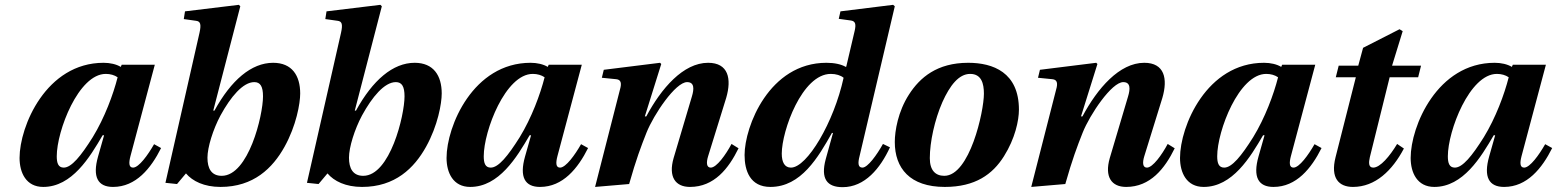

<svg xmlns="http://www.w3.org/2000/svg" viewBox="-20 -762 6447 795"><path d="M61 -108C61 -47 88 12 159 12C278 12 352 -111 405 -202H411L386 -114C362 -29 385 12 448 12C543 12 605 -65 647 -149L618 -165C593 -121 555 -68 531 -68C513 -68 513 -88 520 -115L621 -494H484L480 -485C462 -496 436 -502 409 -502C171 -502 61 -239 61 -108ZM215 -115C215 -220 305 -456 418 -456C437 -456 454 -451 467 -442C449 -371 413 -274 364 -194C315 -116 276 -68 244 -68C221 -68 215 -87 215 -115Z M665 -5 713 0 750 -44C777 -12 825 12 893 12C1030 12 1109 -66 1158 -154C1207 -242 1223 -334 1223 -375C1223 -449 1189 -502 1111 -502C1021 -502 937 -430 868 -304H863L975 -736L969 -742L746 -715L741 -683L791 -676C810 -674 814 -662 806 -626ZM839 -109C839 -152 862 -226 893 -284C935 -361 986 -422 1033 -422C1058 -422 1069 -404 1069 -363C1069 -284 1009 -34 898 -34C855 -34 839 -65 839 -109Z M1251 -5 1299 0 1336 -44C1363 -12 1411 12 1479 12C1616 12 1695 -66 1744 -154C1793 -242 1809 -334 1809 -375C1809 -449 1775 -502 1697 -502C1607 -502 1523 -430 1454 -304H1449L1561 -736L1555 -742L1332 -715L1327 -683L1377 -676C1396 -674 1400 -662 1392 -626ZM1425 -109C1425 -152 1448 -226 1479 -284C1521 -361 1572 -422 1619 -422C1644 -422 1655 -404 1655 -363C1655 -284 1595 -34 1484 -34C1441 -34 1425 -65 1425 -109Z M1829 -108C1829 -47 1856 12 1927 12C2046 12 2120 -111 2173 -202H2179L2154 -114C2130 -29 2153 12 2216 12C2311 12 2373 -65 2415 -149L2386 -165C2361 -121 2323 -68 2299 -68C2281 -68 2281 -88 2288 -115L2389 -494H2252L2248 -485C2230 -496 2204 -502 2177 -502C1939 -502 1829 -239 1829 -108ZM1983 -115C1983 -220 2073 -456 2186 -456C2205 -456 2222 -451 2235 -442C2217 -371 2181 -274 2132 -194C2083 -116 2044 -68 2012 -68C1989 -68 1983 -87 1983 -115Z M2444 12 2585 0C2614 -102 2634 -155 2657 -213C2687 -288 2777 -422 2825 -422C2856 -422 2854 -393 2845 -363L2769 -107C2747 -30 2776 12 2837 12C2937 12 2997 -64 3038 -148L3009 -166C2985 -121 2947 -68 2923 -68C2905 -68 2904 -89 2912 -115L2987 -357C3010 -436 2996 -502 2912 -502C2809 -502 2718 -396 2656 -280H2650L2718 -497L2713 -502L2480 -473L2472 -440L2532 -434C2551 -432 2555 -418 2547 -391Z M3063 -120C3063 -55 3086 12 3170 12C3297 12 3368 -111 3425 -212L3429 -211L3399 -103C3377 -21 3405 13 3469 13C3561 13 3625 -65 3665 -152L3636 -166C3611 -121 3573 -68 3551 -68C3532 -68 3532 -88 3539 -115L3685 -736L3678 -742L3460 -715L3453 -684L3504 -677C3522 -674 3525 -662 3519 -635L3484 -486L3482 -485C3463 -496 3435 -502 3402 -502C3165 -502 3063 -238 3063 -120ZM3217 -126C3217 -220 3301 -456 3420 -456C3442 -456 3461 -450 3473 -440C3433 -256 3322 -68 3255 -68C3229 -68 3217 -90 3217 -126Z M3685 -174C3685 -66 3747 12 3892 12C4018 12 4090 -40 4137 -115C4183 -188 4199 -263 4199 -308C4199 -462 4092 -502 3989 -502C3860 -502 3789 -441 3744 -371C3698 -300 3685 -219 3685 -174ZM3830 -107C3830 -174 3850 -266 3882 -339C3913 -408 3950 -456 3997 -456C4044 -456 4054 -416 4054 -374C4054 -300 3995 -34 3890 -34C3853 -34 3830 -57 3830 -107Z M4250 12 4391 0C4420 -102 4440 -155 4463 -213C4493 -288 4583 -422 4631 -422C4662 -422 4660 -393 4651 -363L4575 -107C4553 -30 4582 12 4643 12C4743 12 4803 -64 4844 -148L4815 -166C4791 -121 4753 -68 4729 -68C4711 -68 4710 -89 4718 -115L4793 -357C4816 -436 4802 -502 4718 -502C4615 -502 4524 -396 4462 -280H4456L4524 -497L4519 -502L4286 -473L4278 -440L4338 -434C4357 -432 4361 -418 4353 -391Z M4866 -108C4866 -47 4893 12 4964 12C5083 12 5157 -111 5210 -202H5216L5191 -114C5167 -29 5190 12 5253 12C5348 12 5410 -65 5452 -149L5423 -165C5398 -121 5360 -68 5336 -68C5318 -68 5318 -88 5325 -115L5426 -494H5289L5285 -485C5267 -496 5241 -502 5214 -502C4976 -502 4866 -239 4866 -108ZM5020 -115C5020 -220 5110 -456 5223 -456C5242 -456 5259 -451 5272 -442C5254 -371 5218 -274 5169 -194C5120 -116 5081 -68 5049 -68C5026 -68 5020 -87 5020 -115Z M5510 -111C5488 -24 5524 12 5582 12C5675 12 5745 -56 5793 -147L5765 -166C5735 -116 5695 -68 5666 -68C5646 -68 5647 -89 5652 -111L5734 -442H5852L5864 -490H5744L5788 -633L5775 -641L5624 -564L5604 -490H5523L5511 -442H5594Z M5821 -108C5821 -47 5848 12 5919 12C6038 12 6112 -111 6165 -202H6171L6146 -114C6122 -29 6145 12 6208 12C6303 12 6365 -65 6407 -149L6378 -165C6353 -121 6315 -68 6291 -68C6273 -68 6273 -88 6280 -115L6381 -494H6244L6240 -485C6222 -496 6196 -502 6169 -502C5931 -502 5821 -239 5821 -108ZM5975 -115C5975 -220 6065 -456 6178 -456C6197 -456 6214 -451 6227 -442C6209 -371 6173 -274 6124 -194C6075 -116 6036 -68 6004 -68C5981 -68 5975 -87 5975 -115Z"/></svg>

Font: Heuristica
Style: Bold Italic
Weight: 700
Italic angle: -13°
Version: Version 1.0.1